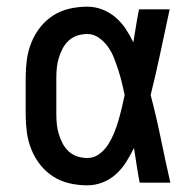

<svg xmlns="http://www.w3.org/2000/svg" viewBox="-20 -548 588 576"><path d="M242 8Q215 8 188.5 2Q162 -4 139.5 -18.5Q117 -33 100.5 -54Q84 -75 74 -100Q64 -125 60.5 -151.5Q57 -178 57 -205V-315Q57 -342 60.5 -368.5Q64 -395 74 -420Q84 -445 100.5 -466Q117 -487 139.5 -501.5Q162 -516 188.5 -522Q215 -528 242 -528Q265 -528 287 -519.5Q309 -511 326.5 -496Q344 -481 357 -461.5Q370 -442 380 -421Q384 -445 388 -470Q392 -495 397 -520H489Q475 -456 461.5 -391.5Q448 -327 432 -263Q449 -198 462.5 -132Q476 -66 491 0H399Q394 -26 390 -52Q386 -78 382 -104Q371 -82 358.5 -62Q346 -42 328.5 -26Q311 -10 288.5 -1Q266 8 242 8ZM242 -74Q262 -74 278 -86Q294 -98 304.5 -114.5Q315 -131 322.5 -149.5Q330 -168 335.5 -187Q341 -206 345.5 -225Q350 -244 354 -263Q350 -282 345.5 -300.5Q341 -319 335 -337.5Q329 -356 322 -374Q315 -392 304 -407.5Q293 -423 277 -434.5Q261 -446 242 -446Q227 -446 212.5 -441.5Q198 -437 186.5 -426.5Q175 -416 168 -402.5Q161 -389 156.5 -374.5Q152 -360 150.5 -345Q149 -330 149 -315V-205Q149 -190 150.5 -175Q152 -160 156.5 -145.5Q161 -131 168 -117.5Q175 -104 186.5 -93.5Q198 -83 212.5 -78.5Q227 -74 242 -74Z"/></svg>

Font: Iosevka Semi-Condensed Medium
Style: Regular
Weight: 500
Monospace: yes
Designer: Belleve Invis
Foundry: Belleve Invis
Version: Version 27.3.5